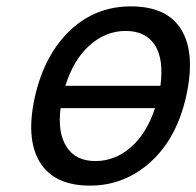

<svg xmlns="http://www.w3.org/2000/svg" viewBox="-20 -559 616 602"><path d="M466 -220H170Q160 -143 189 -98Q218 -54 279 -54Q341 -54 391 -98Q440 -141 466 -220ZM483 -290Q494 -373 466 -417Q437 -462 374 -462Q311 -462 260 -416Q210 -371 185 -290ZM390 -539Q505 -539 549 -465Q594 -390 563 -254Q533 -124 452 -51Q370 23 262 23Q149 23 104 -52Q60 -126 90 -258Q120 -388 200 -464Q280 -539 390 -539Z"/></svg>

Font: Miedinger
Style: Italic
Weight: 400
Italic angle: -13°
Version: Version 001.000